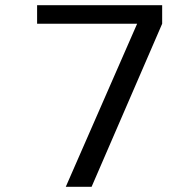

<svg xmlns="http://www.w3.org/2000/svg" viewBox="-20 -720 750 740"><path d="M123 -700H605V-628.5L333 0H233.5L508.5 -628.5H123Z"/></svg>

Font: League Mono
Style: Regular
Weight: 400
Width: 6
Designer: Tyler Finck
Foundry: The League of Moveable Type / Tyler Finck
Version: Version 2.300;RELEASE